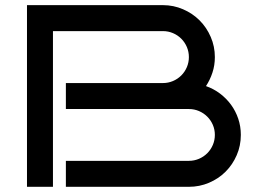

<svg xmlns="http://www.w3.org/2000/svg" viewBox="-20 -720 981 740"><path d="M908.2 -200.2Q908.2 -158.2 892.3 -121.8Q876.5 -85.4 849.4 -58.3Q822.3 -31.2 785.6 -15.6Q749 0 708 0H233.9V-100.1H708Q728.5 -100.1 746.8 -107.9Q765.1 -115.7 778.8 -129.4Q792.5 -143.1 800.3 -161.4Q808.1 -179.7 808.1 -200.2Q808.1 -220.7 800.3 -238.8Q792.5 -256.8 778.8 -270.5Q765.1 -284.2 746.8 -292Q728.5 -299.8 708 -299.8H233.9V-399.9H607.9Q628.4 -399.9 646.7 -407.7Q665 -415.5 678.7 -429.2Q692.4 -442.9 700.2 -461.2Q708 -479.5 708 -500Q708 -520.5 700.2 -538.8Q692.4 -557.1 678.7 -570.8Q665 -584.5 646.7 -592.3Q628.4 -600.1 607.9 -600.1H184.1V0H84V-700.2H607.9Q648.9 -700.2 685.5 -684.3Q722.2 -668.5 749.3 -641.4Q776.4 -614.3 792.2 -577.6Q808.1 -541 808.1 -500Q808.1 -468.3 798.8 -440.2Q789.6 -412.1 773.9 -388.2Q803.2 -377.9 827.9 -359.4Q852.5 -340.8 870.4 -316.4Q888.2 -292 898.2 -262.5Q908.2 -232.9 908.2 -200.2Z"/></svg>

Font: Bruno Ace SC
Style: Regular
Weight: 400
Designer: Astigmatic (AOETI)
Foundry: Astigmatic (AOETI)
Version: Version 1.000